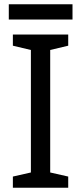

<svg xmlns="http://www.w3.org/2000/svg" viewBox="-20 -941 379 895"><path d="M298 -66H40V-118L124 -137V-708L40 -728V-780H298V-728L214 -708V-137L298 -118ZM318 -921V-850H21V-921Z"/></svg>

Font: Noto Sans Malayalam UI
Style: Regular
Weight: 400
Designer: Jelle Bosma - Monotype Design Team
Foundry: Monotype Imaging Inc.
Version: Version 2.104